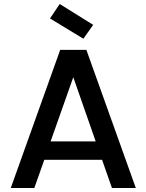

<svg xmlns="http://www.w3.org/2000/svg" viewBox="-20 -947 737 967"><path d="M543.9 0 494.1 -142.1H203.1L152.8 0H34.2L283.2 -695.8H415L664.1 0ZM461.9 -234.9 349.1 -558.1 234.9 -234.9ZM231.9 -854 280.8 -926.8 449.2 -821.8 399.9 -752Z"/></svg>

Font: SVN-Poppins Medium
Style: Regular
Weight: 500
Designer: Ninad Kale (Devanagari), Jonny Pinhorn (Latin)
Foundry: Indian Type Foundry
Version: Version 3.002 2017